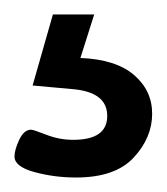

<svg xmlns="http://www.w3.org/2000/svg" viewBox="-20 -29 230 265"><path d="M0 187Q0 178 6.5 164Q13 150 23 150Q26 150 44 157Q62 164 81 164Q128 164 128 131Q128 98 80 94L25 89L53 -9H110L91 51Q140 53 165 74.5Q190 96 190 128Q190 161 164.5 188.5Q139 216 85 216Q55 216 27.5 208.5Q0 201 0 187Z"/></svg>

Font: Terminal Dosis
Style: Bold
Weight: 700
Designer: EdgarTolentino, PabloImpallari, IginoMarini
Foundry: EdgarTolentino, PabloImpallari, IginoMarini
Version: Version 1.006